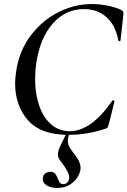

<svg xmlns="http://www.w3.org/2000/svg" viewBox="-20 -656 631 951"><path d="M55 -242Q55 -273 62 -315Q79 -412 136 -485Q193 -558 272 -597Q351 -636 435 -636Q476 -636 518 -627Q560 -618 583 -605Q589 -601 590.5 -597Q592 -593 591 -582L577 -456Q576 -452 571.5 -452Q567 -452 566 -456Q552 -531 507.5 -571Q463 -611 395 -611Q305 -611 242 -540Q179 -469 160 -346Q154 -304 154 -264Q154 -191 174.5 -132Q195 -73 234 -39.5Q273 -6 325 -6Q432 -6 536 -157Q537 -159 540 -159Q543 -159 545.5 -157.5Q548 -156 547 -154L519 -41Q515 -28 512 -24Q509 -20 501 -18Q411 12 319 12Q182 12 118.5 -60.5Q55 -133 55 -242ZM192 231Q192 213 203 204Q214 195 230 195Q245 195 252.5 203.5Q260 212 266 228Q271 241 276.5 248.5Q282 256 293 256Q305 256 313 248.5Q321 241 323 227Q324 211 312 189Q300 167 277 138Q267 125 267 109Q267 90 282 60L311 0H326Q316 23 316 41Q316 57 323.5 71Q331 85 346 104Q363 125 371 142.5Q379 160 379 176Q379 195 366 218Q353 241 327 258Q301 275 264 275Q234 275 213 263Q192 251 192 231Z"/></svg>

Font: Cormorant Garamond SemiBold
Style: Italic
Weight: 600
Italic angle: -10°
Designer: Christian Thalmann (Catharsis Fonts)
Foundry: Catharsis Fonts
Version: Version 4.000